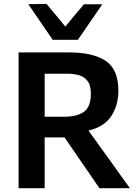

<svg xmlns="http://www.w3.org/2000/svg" viewBox="-20 -988 724 1008"><path d="M77.5 0V-713H340Q468 -713 534.8 -668.5Q601.5 -624 601.5 -511.5Q601.5 -437 565.2 -380Q529 -323 444.5 -302.5L513.5 -206.5Q537.5 -173.5 564.5 -136Q591 -98.5 616.5 -63Q642 -27.5 662 0H502Q472 -43 445 -83Q418 -122.5 392 -160L319 -266.5H214.5V0ZM335.5 -601H214.5V-375H314.5Q385.5 -375 421.2 -401.5Q457 -428 457 -495Q457 -541.5 438.5 -564.2Q420 -587 392 -594Q364 -601 335.5 -601ZM256.5 -779Q224.5 -826 192.5 -873Q160.5 -920 128.5 -966L224 -967.5Q248.5 -937.5 273.5 -908.5Q298 -879 323 -848.5Q347.5 -878.5 371.8 -907.5Q396 -936.5 420.5 -965.5H517Q485 -919.5 453.5 -873Q421.5 -826 389 -779Z"/></svg>

Font: Heraclito SemiBold
Style: Regular
Weight: 600
Designer: Kostas Bartsokas (font) & Cristiano Sobral (main changes)
Foundry: Kostas Bartsokas (font) & Cristiano Sobral (main changes)
Version: Version 1.00;July 8, 2020;FontCreator 13.0.0.2655 64-bit